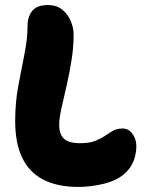

<svg xmlns="http://www.w3.org/2000/svg" viewBox="-20 -730 576 759"><path d="M290 9Q207 9 151 -20Q95 -49 67.5 -107Q40 -165 40 -251Q40 -325 52.5 -391.5Q65 -458 77 -518Q89 -578 89 -629Q89 -664 107.5 -687Q126 -710 169 -710Q204 -710 226.5 -691.5Q249 -673 260 -646Q271 -619 271 -594Q271 -543 262.5 -490Q254 -437 242.5 -388Q231 -339 222.5 -300Q214 -261 214 -237Q214 -199 233 -181.5Q252 -164 297 -164Q334 -164 356.5 -173Q379 -182 395 -193Q411 -204 426.5 -213Q442 -222 465 -222Q489 -222 504 -200.5Q519 -179 519 -153Q519 -122 508 -93.5Q497 -65 471 -42Q439 -15 388 -3Q337 9 290 9Z"/></svg>

Font: Shantell Sans ExtraBold
Style: Regular
Weight: 800
Designer: Stephen Nixon, Anya Danilova, Shantell Martin
Foundry: Arrow Type
Version: Version 1.011;[c5ecc13dd]